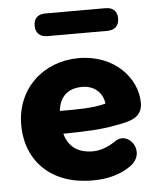

<svg xmlns="http://www.w3.org/2000/svg" viewBox="-52 -746 665 802"><g transform="rotate(-5 281.0 -345.0)"><path d="M307 11C371 11 421 -5 459 -30C544 -83 472 -187 411 -143C381 -123 349 -110 316 -110C256 -110 215 -136 199 -194C294 -195 360 -198 421 -210C475 -220 533 -229 533 -294C533 -397 441 -503 290 -503C141 -503 27 -397 27 -246C27 -91 135 13 307 11ZM168 -606H420C452 -606 469 -624 469 -654C469 -684 452 -701 420 -701H168C136 -701 119 -684 119 -654C119 -624 136 -606 168 -606ZM193 -290C199 -351 236 -382 295 -382C344 -382 381 -350 385 -304C330 -289 260 -290 193 -290Z"/></g></svg>

Font: SN Pro Heavy
Style: Regular
Weight: 800
Designer: Tobias Whetton
Foundry: Supernotes
Version: Version 1.001;Glyphs 3.2 (3249)